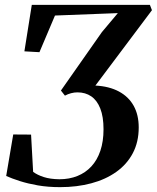

<svg xmlns="http://www.w3.org/2000/svg" viewBox="-20 -763 646 791"><path d="M227.5 8Q178 8 136.2 0.8Q94.5 -6.5 61.8 -17Q29 -27.5 5.5 -38L34.5 -209L108 -208.5L116.5 -55Q134 -42 160.5 -33.5Q187 -25 224.5 -24.5Q265.5 -24.5 299 -38Q332.5 -51.5 356.5 -77.5Q380.5 -103.5 393.5 -142Q406.5 -180.5 406.5 -230.5Q406.5 -282 393.2 -315.8Q380 -349.5 356 -366Q332 -382.5 299 -382.5Q286 -382.5 272.8 -379Q259.5 -375.5 247.5 -369L231 -390L400 -631L465.5 -709L206.5 -699L142.5 -548L80.5 -551.5L111 -743H597.5L606 -721L373 -410.5Q430 -407.5 470 -386Q510 -364.5 530.8 -327Q551.5 -289.5 551.5 -238Q551.5 -178 527.2 -132Q503 -86 459 -54.8Q415 -23.5 356 -7.8Q297 8 227.5 8Z"/></svg>

Font: Merriweather 120pt SemiBold
Style: Italic
Weight: 600
Italic angle: -7.8°
Version: Version 2.101